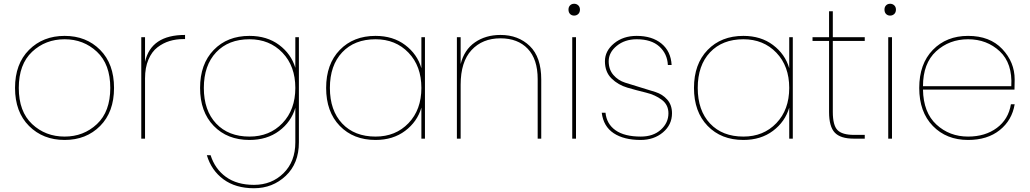

<svg xmlns="http://www.w3.org/2000/svg" viewBox="-20 -738 5481 1022"><path d="M513 -472.5Q587 -398 587 -270Q587 -142 513 -67.5Q439 7 324 7Q209 7 134.5 -67.5Q60 -142 60 -270Q60 -398 134.5 -472.5Q209 -547 324 -547Q439 -547 513 -472.5ZM324 -11Q425 -11 496 -77.5Q567 -144 567 -270Q567 -396 496 -462.5Q425 -529 324 -529Q222 -529 151 -462.5Q80 -396 80 -270Q80 -144 151 -77.5Q222 -11 324 -11Z M752 -321V0H732V-540H752V-409Q784 -552 965 -552V-530H956Q917 -530 882.5 -519.5Q848 -509 818 -486Q788 -463 770 -420.5Q752 -378 752 -321Z M1308 -547Q1401 -547 1465.5 -499Q1530 -451 1552 -377V-540H1571V20Q1571 132 1501 198Q1431 264 1332 264Q1234 264 1169.5 216.5Q1105 169 1081 88H1101Q1124 161 1182.5 203.5Q1241 246 1332 246Q1426 246 1489 184Q1552 122 1552 20V-164Q1530 -89 1465.5 -41Q1401 7 1308 7Q1190 7 1117.5 -68Q1045 -143 1045 -270Q1045 -397 1117.5 -472Q1190 -547 1308 -547ZM1308 -529Q1196 -529 1130.5 -459.5Q1065 -390 1065 -270Q1065 -150 1130.5 -80.5Q1196 -11 1308 -11Q1415 -11 1483.5 -82.5Q1552 -154 1552 -270Q1552 -386 1483.5 -457.5Q1415 -529 1308 -529Z M1979 -547Q2072 -547 2136.5 -498.5Q2201 -450 2223 -375V-540H2242V0H2223V-165Q2201 -90 2136.5 -41.5Q2072 7 1979 7Q1861 7 1788.5 -68Q1716 -143 1716 -270Q1716 -397 1788.5 -472Q1861 -547 1979 -547ZM1979 -529Q1867 -529 1801.5 -459.5Q1736 -390 1736 -270Q1736 -150 1801.5 -80.5Q1867 -11 1979 -11Q2086 -11 2154.5 -82.5Q2223 -154 2223 -270Q2223 -386 2154.5 -457.5Q2086 -529 1979 -529Z M2842 0V-317Q2842 -423 2789 -478.5Q2736 -534 2644 -534Q2548 -534 2490 -471.5Q2432 -409 2432 -287V0H2412V-540H2432V-397Q2451 -473 2508 -512.5Q2565 -552 2644 -552Q2739 -552 2800 -493Q2861 -434 2861 -315V0Z M3026 0V-540H3046V0ZM3006 -687Q3006 -701 3014.5 -709.5Q3023 -718 3036 -718Q3049 -718 3058 -709.5Q3067 -701 3067 -687Q3067 -672 3058 -663.5Q3049 -655 3036 -655Q3023 -655 3014.5 -663.5Q3006 -672 3006 -687Z M3557 -135Q3557 -74 3509 -33.5Q3461 7 3390 7Q3301 7 3246.5 -29Q3192 -65 3183 -138H3203Q3209 -78 3256.5 -44.5Q3304 -11 3391 -11Q3457 -11 3497.5 -47.5Q3538 -84 3538 -135Q3538 -180 3503 -206.5Q3468 -233 3418.5 -245Q3369 -257 3319.5 -271.5Q3270 -286 3235 -320.5Q3200 -355 3200 -412Q3200 -467 3248.5 -507Q3297 -547 3369 -547Q3451 -547 3501 -506Q3551 -465 3555 -392H3535Q3532 -452 3489.5 -490.5Q3447 -529 3369 -529Q3306 -529 3263 -494Q3220 -459 3220 -412Q3220 -368 3245 -339Q3270 -310 3307.5 -298Q3345 -286 3388.5 -273Q3432 -260 3469.5 -248Q3507 -236 3532 -207.5Q3557 -179 3557 -135Z M3937 -547Q4030 -547 4094.5 -498.5Q4159 -450 4181 -375V-540H4200V0H4181V-165Q4159 -90 4094.5 -41.5Q4030 7 3937 7Q3819 7 3746.5 -68Q3674 -143 3674 -270Q3674 -397 3746.5 -472Q3819 -547 3937 -547ZM3937 -529Q3825 -529 3759.5 -459.5Q3694 -390 3694 -270Q3694 -150 3759.5 -80.5Q3825 -11 3937 -11Q4044 -11 4112.5 -82.5Q4181 -154 4181 -270Q4181 -386 4112.5 -457.5Q4044 -529 3937 -529Z M4393 -142V-520H4305V-540H4393V-678H4413V-540H4583V-520H4413V-142Q4413 -71 4438 -45.5Q4463 -20 4526 -20H4583V0H4524Q4454 0 4423.5 -32Q4393 -64 4393 -142Z M4708 0V-540H4728V0ZM4688 -687Q4688 -701 4696.5 -709.5Q4705 -718 4718 -718Q4731 -718 4740 -709.5Q4749 -701 4749 -687Q4749 -672 4740 -663.5Q4731 -655 4718 -655Q4705 -655 4696.5 -663.5Q4688 -672 4688 -687Z M4893 -279H5363Q5370 -401 5301.5 -465Q5233 -529 5133 -529Q5033 -529 4963 -465Q4893 -401 4893 -279ZM5381 -183Q5367 -98 5301.5 -45.5Q5236 7 5133 7Q5018 7 4945.5 -67.5Q4873 -142 4873 -270Q4873 -398 4945.5 -472.5Q5018 -547 5133 -547Q5249 -547 5315 -477Q5381 -407 5381 -315Q5381 -279 5380 -261H4893Q4895 -139 4964.5 -75Q5034 -11 5133 -11Q5224 -11 5286 -57Q5348 -103 5361 -183Z"/></svg>

Font: SVN-Poppins Thin
Style: Regular
Weight: 100
Designer: Ninad Kale (Devanagari), Jonny Pinhorn (Latin)
Foundry: Indian Type Foundry
Version: Version 3.002 2017